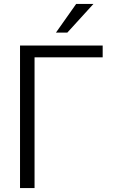

<svg xmlns="http://www.w3.org/2000/svg" viewBox="-20 -958 575 978"><path d="M82 0H156V-666H503V-726H82ZM265 -792H323L456 -938H368Z"/></svg>

Font: Cheyenne Sans Light
Style: Regular
Weight: 300
Designer: The Public Sans project authors (U.S. Web Design System), Libre Franklin designed by Pablo Impallari and Rodrigo Fuenzal
Foundry: The Cheyenne Sans Project Authors
Version: Version 2.007